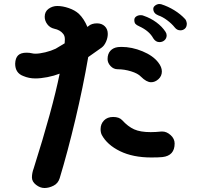

<svg xmlns="http://www.w3.org/2000/svg" viewBox="-20 -838 1040 962"><path d="M856 -700Q840 -720 817 -737Q794 -754 773 -761Q748 -771 748 -794Q748 -803 757 -810Q766 -817 777 -818Q784 -818 787 -817Q822 -806 853.5 -786.5Q885 -767 907 -743Q914 -736 916 -720Q916 -703 906.5 -694.5Q897 -686 884 -686Q867 -686 856 -700ZM748 -646Q728 -683 678 -706Q664 -712 658.5 -718.5Q653 -725 653 -738Q653 -749 662.5 -755.5Q672 -762 685 -762Q694 -762 700 -759Q735 -747 763.5 -726Q792 -705 809 -679Q815 -670 815 -661Q815 -646 804.5 -636.5Q794 -627 779 -627Q760 -627 748 -646ZM473 -588 422 -552Q396 -401 357.5 -239Q319 -77 279 55Q271 81 248 92.5Q225 104 203 104Q181 104 160.5 88Q140 72 140 51Q140 29 149 5Q243 -292 279 -469Q251 -458 217.5 -451.5Q184 -445 157 -445Q125 -445 97 -457Q56 -472 56 -519Q57 -547 70.5 -560.5Q84 -574 113 -574Q128 -574 140 -571Q148 -569 157 -569Q178 -569 207 -576Q236 -583 259 -594Q292 -613 304 -621Q305 -628 305 -641Q305 -659 296 -669Q281 -688 252 -694Q230 -699 217 -716.5Q204 -734 204 -754Q204 -780 223.5 -794Q243 -808 267 -808Q294 -808 324.5 -797.5Q355 -787 375 -769Q401 -744 418 -703L423 -707Q439 -721 466 -721Q490 -721 505 -706.5Q520 -692 520 -668Q520 -649 511.5 -629.5Q503 -610 490 -600ZM519 -542Q519 -568 533 -583.5Q547 -599 571 -602Q576 -603 588 -603Q641 -603 694 -581Q747 -559 773 -525Q791 -502 791 -480Q791 -457 774 -441.5Q757 -426 737 -426Q714 -426 686 -454Q671 -470 637 -480.5Q603 -491 570 -491Q549 -491 534 -507Q519 -523 519 -542ZM855 -119Q855 -58 794 -51Q774 -49 738 -49Q646 -49 581.5 -80.5Q517 -112 490 -162Q484 -174 484 -191Q484 -217 501 -234.5Q518 -252 547 -252Q577 -252 592 -236Q621 -204 652 -190Q683 -176 735 -176Q760 -176 788 -179H794Q815 -179 835 -161Q855 -143 855 -119Z"/></svg>

Font: Tsukimi Rounded
Style: Bold
Weight: 700
Designer: Takashi Funayama
Foundry: Takashi Funayama
Version: Version 1.032; ttfautohint (v1.8.3)